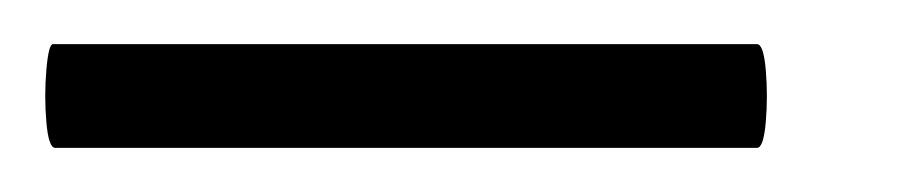

<svg xmlns="http://www.w3.org/2000/svg" viewBox="-32 13 414 87"><path d="M-7 80Q-10 80 -11 68.2Q-12 56.5 -11 44.8Q-10 33 -8 33H311Q314 33 315 44.8Q316 56.5 315 68.2Q314 80 311 80Z"/></svg>

Font: Cormorant Light
Style: Italic
Weight: 300
Italic angle: -10°
Designer: Christian Thalmann (Catharsis Fonts)
Foundry: Catharsis Fonts
Version: Version 4.000